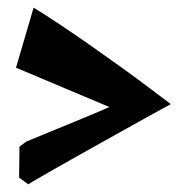

<svg xmlns="http://www.w3.org/2000/svg" viewBox="-20 -611 494 510"><path d="M433.6 -334.5Q409.2 -321.3 369.6 -299.3Q330.1 -277.3 246.6 -230.7Q163.1 -184.1 108.4 -152.8Q53.7 -121.6 55.7 -121.1L30.8 -139.2L31.7 -221.7L50.8 -235.4Q235.8 -311 270.5 -326.7L22.5 -431.2L69.3 -590.8Q135.7 -549.8 226.8 -485.8Q317.9 -421.9 376 -377.9Z"/></svg>

Font: Noot
Style: Regular
Weight: 400
Designer: Amos Jerbi
Foundry: Amos Jerbi
Version: Version 1.000;PS 001.001;hotconv 1.0.56